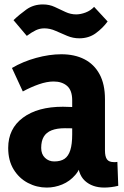

<svg xmlns="http://www.w3.org/2000/svg" viewBox="-20 -830 560 867"><path d="M330 -114H354Q345 -69 320 -40Q295 -11 261 3Q227 17 191 17Q146 17 106 -4Q66 -25 41.5 -65Q17 -105 17 -162Q17 -249 83.5 -298.5Q150 -348 264 -348Q284 -348 316.5 -346.5Q349 -345 372 -340V-244Q347 -248 324.5 -249.5Q302 -251 273 -251Q237 -251 213 -241.5Q189 -232 177.5 -212.5Q166 -193 166 -162Q166 -134 183 -117.5Q200 -101 225 -101Q254 -101 271.5 -113Q289 -125 297.5 -152Q306 -179 306 -223V-377Q306 -422 283 -442Q260 -462 222 -462Q192 -462 156 -449.5Q120 -437 83 -417L34 -523Q83 -552 143 -568.5Q203 -585 257 -585Q317 -585 361 -562.5Q405 -540 429.5 -495Q454 -450 454 -382V-151Q454 -123 463 -110.5Q472 -98 494 -98Q497 -98 501.5 -98Q506 -98 510 -99L514 9Q498 13 481.5 15Q465 17 451 17Q397 17 363.5 -13.5Q330 -44 330 -114ZM405 -799 466 -733Q444 -703 412.5 -680Q381 -657 338 -657Q310 -657 283.5 -668Q257 -679 231.5 -690.5Q206 -702 180 -702Q160 -702 142 -693.5Q124 -685 101 -668L41 -739Q67 -764 99 -787Q131 -810 174 -810Q203 -810 227.5 -798.5Q252 -787 275.5 -776Q299 -765 324 -765Q344 -765 366.5 -773.5Q389 -782 405 -799Z"/></svg>

Font: Yaldevi
Style: Bold
Weight: 700
Designer: Sol Matas, Rajitha Manaperi, Kosala Senevirathne
Foundry: Mooniak
Version: Version 1.100